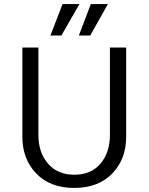

<svg xmlns="http://www.w3.org/2000/svg" viewBox="-20 -914 732 945"><path d="M427 -894H511L424 -739H368ZM288 -894H371L282 -739H228ZM169 -250Q169 -163 216.5 -108.5Q264 -54 345 -54Q429 -54 475 -109Q521 -164 521 -250V-680H601V-241Q601 -131 532.5 -60Q464 11 345 11Q227 11 158.5 -60Q90 -131 90 -241V-680H169Z"/></svg>

Font: Palanquin
Style: Regular
Weight: 400
Designer: Pria Ravichandran
Version: Version 1.0.4